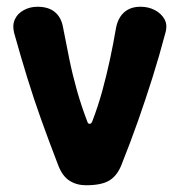

<svg xmlns="http://www.w3.org/2000/svg" viewBox="-20 -536 532 569"><path d="M235 13Q207 13 186 -0.5Q165 -14 153 -45Q126 -115 103 -179Q80 -243 60.5 -306.5Q41 -370 22 -438Q16 -461 24 -478.5Q32 -496 50.5 -506Q69 -516 91 -516Q124 -516 143 -500Q162 -484 167 -454Q176 -407 185.5 -360.5Q195 -314 208 -268Q221 -222 239 -175Q241 -169 245.5 -169Q250 -169 253 -175Q271 -222 283.5 -268Q296 -314 306 -360.5Q316 -407 324 -454Q330 -484 348.5 -500Q367 -516 396 -516H397Q420 -516 439 -506Q458 -496 467.5 -479Q477 -462 470 -438Q452 -370 432 -306.5Q412 -243 389.5 -179Q367 -115 339 -45Q326 -14 303 -0.5Q280 13 235 13Z"/></svg>

Font: Winky Sans SemiBold
Style: Regular
Weight: 600
Designer: Simon Atzbach
Foundry: typofactur
Version: Version 1.205